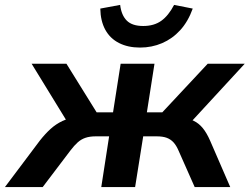

<svg xmlns="http://www.w3.org/2000/svg" viewBox="-52 -763 1018 783"><path d="M-32 0 110 -189Q132 -217 154 -237Q176 -257 202.5 -269.5Q229 -282 262 -285L234 -247L77 -503H219L342 -305H409L440 -503H578L547 -305H610L795 -503H946L710 -247L687 -284Q718 -280 738.5 -270Q759 -260 775 -240.5Q791 -221 805 -189L887 0H742L676 -149Q667 -170 655.5 -182.5Q644 -195 628 -201Q612 -207 586 -207H532L499 0H361L393 -207H339Q314 -207 296.5 -201Q279 -195 265 -182.5Q251 -170 235 -149L122 0ZM519 -569Q470 -569 433.5 -587.5Q397 -606 377.5 -641.5Q358 -677 357 -728L438 -743Q443 -701 465 -679Q487 -657 532 -657Q576 -657 605.5 -678Q635 -699 658 -743L734 -728Q715 -675 683 -640Q651 -605 609 -587Q567 -569 519 -569Z"/></svg>

Font: Nunito Sans 6pt
Style: Bold Italic
Weight: 700
Italic angle: -9°
Version: Version 3.101;gftools[0.9.27]